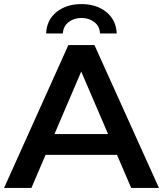

<svg xmlns="http://www.w3.org/2000/svg" viewBox="-25 -921 799 941"><path d="M-5 0 310 -700H438L754 0H618L347 -631H399L129 0ZM140 -162 175 -264H553L588 -162ZM201 -757Q204 -824 252.5 -862.5Q301 -901 374 -901Q447 -901 495.5 -862.5Q544 -824 547 -757H465Q464 -792 437.5 -812.5Q411 -833 374 -833Q337 -833 311 -812.5Q285 -792 283 -757Z"/></svg>

Font: MOST Montserrat SemiBold
Style: Regular
Weight: 600
Designer: Julieta Ulanovsky
Foundry: Julieta Ulanovsky
Version: Version 8.000;March 11, 2024;FontCreator 15.0.0.2926 64-bit